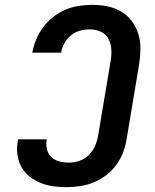

<svg xmlns="http://www.w3.org/2000/svg" viewBox="-20 -763 640 791"><path d="M256 8Q227 8 200 4.5Q173 1 148 -9Q123 -19 102 -35.5Q81 -52 68.5 -74.5Q56 -97 52 -124.5Q48 -152 53 -180L54 -189H173L172 -185Q169 -165 174 -146Q179 -127 193 -114.5Q207 -102 225.5 -97.5Q244 -93 264 -93Q286 -93 308.5 -101Q331 -109 347.5 -126Q364 -143 373 -165Q382 -187 385 -209L436 -513Q440 -537 438.5 -560.5Q437 -584 426.5 -603.5Q416 -623 395 -632.5Q374 -642 350 -642Q330 -642 309.5 -636.5Q289 -631 272.5 -617.5Q256 -604 245.5 -585Q235 -566 232 -546H113Q118 -573 129 -600Q140 -627 157.5 -650.5Q175 -674 198.5 -692.5Q222 -711 248.5 -722.5Q275 -734 303.5 -738.5Q332 -743 359 -743Q391 -743 422 -737Q453 -731 479 -715.5Q505 -700 523 -676Q541 -652 550 -622.5Q559 -593 558.5 -561Q558 -529 553 -497L502 -192Q498 -165 488 -137.5Q478 -110 460.5 -85.5Q443 -61 419 -42.5Q395 -24 368 -12.5Q341 -1 312 3.5Q283 8 256 8Z"/></svg>

Font: Iosevka Extended Oblique
Style: Bold
Weight: 700
Width: 7
Italic angle: -9°
Monospace: yes
Designer: Belleve Invis
Foundry: Belleve Invis
Version: Version 32.5.0; ttfautohint (v1.8.4)